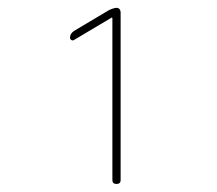

<svg xmlns="http://www.w3.org/2000/svg" viewBox="-20 -750 540 478"><path d="M164.1 -650.4Q161.1 -648.4 157.7 -650.4Q154.3 -652.3 154.3 -656.2Q154.3 -666 164.1 -672.9L251 -724.6Q260.7 -729.5 269.5 -730.5Q279.3 -730.5 280.3 -719.7V-301.8Q280.3 -292 270 -292Q259.8 -292 259.8 -301.8V-705.1L258.8 -706.1H257.8Z"/></svg>

Font: Rounded-X Mgen+ 2m thin
Style: Regular
Weight: 100
Designer: [Source Han Sans]
Ryoko NISHIZUKA  (kana & ideographs); Paul D. Hunt (Latin, Greek & Cyrillic); Wenlong ZHANG  (bopomofo
Version: Version 1.059.20150602